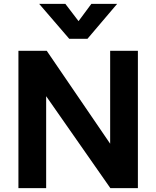

<svg xmlns="http://www.w3.org/2000/svg" viewBox="-20 -970 806 990"><path d="M75 0V-708H221L548 -229V-708H691V0H549L218 -474V0ZM337 -770 182 -950H317L385 -861L451 -950H584L431 -770Z"/></svg>

Font: Onest
Style: Bold
Weight: 700
Designer: Dmitri Voloshin, Andrey Kudryavtsev
Foundry: Dmitri Voloshin, Andrey Kudryavtsev
Version: Version 1.000;gftools[0.9.33]